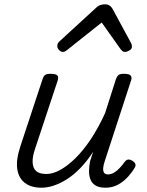

<svg xmlns="http://www.w3.org/2000/svg" viewBox="-20 -859 686 895"><path d="M173 16Q126 16 96.5 -6Q67 -28 60.5 -71Q54 -114 75 -177L178 -489Q183 -505 191 -510Q199 -515 215 -515Q240 -515 247 -507.5Q254 -500 249 -484L144 -167Q131 -130 132 -103Q133 -76 148 -62Q163 -48 197 -48Q226 -48 260 -66.5Q294 -85 330.5 -120.5Q367 -156 402.5 -209Q438 -262 470 -332L520 -489Q526 -505 533.5 -510Q541 -515 557 -515Q581 -515 588.5 -507.5Q596 -500 591 -484L469 -110Q462 -90 461 -75.5Q460 -61 465.5 -53.5Q471 -46 483 -46Q498 -46 512 -54.5Q526 -63 538.5 -76.5Q551 -90 561 -104Q567 -113 576 -115Q585 -117 598 -109Q610 -101 611.5 -92.5Q613 -84 607 -76Q597 -58 577.5 -36Q558 -14 531.5 1Q505 16 472 16Q443 16 426 6Q409 -4 402 -21.5Q395 -39 395 -61.5Q395 -84 400 -108L414 -151Q385 -107 354.5 -75.5Q324 -44 292.5 -24Q261 -4 231 6Q201 16 173 16ZM274 -617Q263 -617 255 -626Q247 -635 247 -644Q247 -652 250 -657Q253 -662 257 -666L426 -821Q437 -832 448 -835.5Q459 -839 471 -839Q481 -839 489.5 -834Q498 -829 504 -819L590 -660Q593 -655 594 -650.5Q595 -646 595 -641Q595 -631 583.5 -624Q572 -617 563 -617Q555 -617 550.5 -621Q546 -625 542 -630L454 -754L298 -630Q292 -625 286 -621Q280 -617 274 -617Z"/></svg>

Font: Playwrite CU Light
Style: Regular
Weight: 300
Designer: Veronika Burian, José Scaglione
Foundry: TypeTogether
Version: Version 1.002